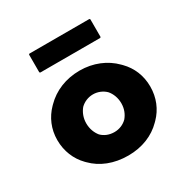

<svg xmlns="http://www.w3.org/2000/svg" viewBox="-175 -915 1066 1091"><g transform="rotate(-30 358.0 -369.5)"><path d="M275 -346C296 -367 326 -380 358 -380C390 -380 420 -367 441 -346C460 -324 473 -292 473 -256C473 -220 461 -191 441 -167C420 -146 391 -133 358 -133C324 -133 295 -145 274 -166C256 -188 243 -219 243 -256C243 -292 256 -323 275 -346ZM126 -72 133 -65C187 -10 265 22 360 22C451 22 528 -10 582 -65L590 -73C636 -120 663 -183 663 -256C663 -329 636 -391 590 -438L582 -446C527 -502 448 -535 360 -535C269 -535 190 -502 134 -445L127 -438C81 -391 53 -328 53 -256C53 -183 80 -119 126 -72ZM157 -757V-641L161 -637H555L559 -641V-757L555 -761H161Z"/></g></svg>

Font: Hussar Woodtype
Style: Bd
Weight: 900
Foundry: Cannot Into Space Fonts
Version: Version 1.07